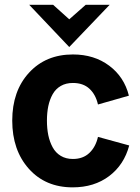

<svg xmlns="http://www.w3.org/2000/svg" viewBox="-20 -787 596 819"><path d="M275.4 -586.4 104.5 -766.6H206.5L275.4 -704.6L345.7 -766.6H447.8ZM290 12.2Q173.8 12.2 103 -67.1Q32.2 -146.5 32.2 -272.5Q32.2 -398.9 103.8 -476.8Q175.3 -554.7 291 -554.7Q381.8 -554.7 445.8 -506.8Q509.8 -459 529.8 -378.9L397.9 -341.3Q388.2 -383.8 361.6 -408.4Q335 -433.1 291 -433.1Q261.2 -433.1 239.3 -420.4Q217.3 -407.7 204.6 -385Q191.9 -362.3 186 -334.2Q180.2 -306.2 180.2 -272.5Q180.2 -238.8 186 -210.4Q191.9 -182.1 204.6 -158.7Q217.3 -135.3 239.3 -122.1Q261.2 -108.9 291 -108.9Q334 -108.9 361.1 -134.5Q388.2 -160.2 397.9 -203.1L531.2 -166.5Q509.3 -84 445.6 -35.9Q381.8 12.2 290 12.2Z"/></svg>

Font: Acari Sans Neue Black
Style: Regular
Weight: 900
Designer: Alfredo Marco Pradil
Foundry: Alfredo Marco Pradil
Version: Version 1.045;June 16, 2019;FontCreator 11.5.0.2425 64-bit; 